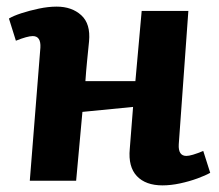

<svg xmlns="http://www.w3.org/2000/svg" viewBox="-20 -546 663 580"><path d="M382 -223 229 -208 210 0H70L102 -402Q104 -437 79 -437Q63 -437 28 -423L7 -490Q20 -498 44.5 -506Q69 -514 97.5 -520Q126 -526 151 -526Q197 -526 225.5 -500Q254 -474 249 -421Q246 -391 243 -361Q240 -331 238 -301H389L408 -513H549L520 -110Q518 -75 543 -75Q558 -75 594 -90L615 -24Q601 -16 576.5 -7Q552 2 524 8Q496 14 471 14Q420 14 393.5 -14Q367 -42 372 -96Z"/></svg>

Font: Literata 12pt
Style: Bold Italic
Weight: 700
Italic angle: -2°
Designer: Latin by Veronika Burian and Jose Scaglione. Greek by Irene Vlachou. Cyrillic by Vera Evstafieva
Foundry: TypeTogether
Version: Version 3.002